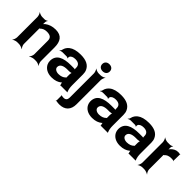

<svg xmlns="http://www.w3.org/2000/svg" viewBox="76 -1690 2855 2855"><g transform="rotate(45 1503.5 -262.5)"><path d="M311 -423C385 -423 416 -397 416 -337V-50C416 -26 398 11 383 24L386 26C402 14 442 0 466 0H507C531 0 568 14 581 26L583 24C571 11 557 -26 557 -50V-336C557 -460 511 -538 383 -538C312 -538 257 -517 217 -487C203 -477 188 -460 183 -450L187 -448C191 -459 193 -478 192 -493V-498C191 -511 199 -534 208 -542L204 -545C196 -537 173 -528 159 -528H107C83 -528 46 -542 33 -554L31 -552C43 -539 57 -502 57 -478V-50C57 -26 43 11 31 24L33 26C46 14 83 0 107 0H148C172 0 212 14 228 26L231 24C216 11 198 -26 198 -50V-359C198 -362 197 -378 195 -379L193 -375C195 -374 208 -383 210 -385C231 -407 265 -423 311 -423Z M1140 -128V-352C1140 -383 1135 -410 1124 -433C1093 -501 1026 -538 910 -538C824 -538 761 -519 722 -488C695 -467 671 -436 663 -397C661 -382 649 -365 640 -358L643 -355C651 -362 673 -370 688 -370H781C789 -370 802 -364 806 -359L810 -361C806 -366 807 -383 809 -390C820 -419 855 -434 900 -434C966 -434 998 -404 998 -353V-338C998 -331 1000 -318 1004 -314L1006 -317C1002 -321 988 -323 979 -323H919C759 -323 649 -279 649 -148C649 -125 654 -104 663 -85C690 -30 748 10 839 10C910 10 961 -11 996 -40C1000 -44 1007 -50 1008 -54L1004 -55C1003 -51 1005 -43 1006 -37C1008 -26 1010 -16 1014 -7C1015 -5 1015 1 1014 3L1016 5C1017 3 1021 0 1024 0H1156C1158 0 1161 2 1162 3L1164 1C1163 0 1160 -2 1160 -4C1160 -5 1162 -7 1162 -7L1160 -10C1146 -43 1140 -80 1140 -128ZM790 -159C790 -218 849 -240 925 -240H961C979 -240 1007 -246 1014 -253L1010 -256C1003 -249 998 -225 998 -211V-162C998 -159 998 -145 1000 -143L1002 -146C1000 -148 991 -141 989 -138C967 -115 928 -98 878 -98C829 -98 790 -122 790 -159Z M1180 98C1167 98 1154 96 1143 94C1139 94 1136 90 1134 88L1131 90C1133 92 1136 97 1136 100V194C1136 199 1132 206 1129 208L1132 211C1135 209 1142 206 1147 207C1165 211 1184 213 1205 213C1322 213 1386 146 1386 29V-478C1386 -502 1400 -539 1412 -552L1410 -554C1397 -542 1360 -528 1336 -528H1294C1270 -528 1233 -542 1220 -554L1218 -552C1230 -539 1244 -502 1244 -478V29C1244 74 1224 98 1180 98ZM1312 -592C1358 -592 1391 -619 1391 -665C1391 -710 1359 -738 1312 -738C1265 -738 1233 -710 1233 -665C1233 -619 1266 -592 1312 -592Z M1991 -128V-352C1991 -383 1986 -410 1975 -433C1944 -501 1877 -538 1761 -538C1675 -538 1612 -519 1573 -488C1546 -467 1522 -436 1514 -397C1512 -382 1500 -365 1491 -358L1494 -355C1502 -362 1524 -370 1539 -370H1632C1640 -370 1653 -364 1657 -359L1661 -361C1657 -366 1658 -383 1660 -390C1671 -419 1706 -434 1751 -434C1817 -434 1849 -404 1849 -353V-338C1849 -331 1851 -318 1855 -314L1857 -317C1853 -321 1839 -323 1830 -323H1770C1610 -323 1500 -279 1500 -148C1500 -125 1505 -104 1514 -85C1541 -30 1599 10 1690 10C1761 10 1812 -11 1847 -40C1851 -44 1858 -50 1859 -54L1855 -55C1854 -51 1856 -43 1857 -37C1859 -26 1861 -16 1865 -7C1866 -5 1866 1 1865 3L1867 5C1868 3 1872 0 1875 0H2007C2009 0 2012 2 2013 3L2015 1C2014 0 2011 -2 2011 -4C2011 -5 2013 -7 2013 -7L2011 -10C1997 -43 1991 -80 1991 -128ZM1641 -159C1641 -218 1700 -240 1776 -240H1812C1830 -240 1858 -246 1865 -253L1861 -256C1854 -249 1849 -225 1849 -211V-162C1849 -159 1849 -145 1851 -143L1853 -146C1851 -148 1842 -141 1840 -138C1818 -115 1779 -98 1729 -98C1680 -98 1641 -122 1641 -159Z M2576 -128V-352C2576 -383 2571 -410 2560 -433C2529 -501 2462 -538 2346 -538C2260 -538 2197 -519 2158 -488C2131 -467 2107 -436 2099 -397C2097 -382 2085 -365 2076 -358L2079 -355C2087 -362 2109 -370 2124 -370H2217C2225 -370 2238 -364 2242 -359L2246 -361C2242 -366 2243 -383 2245 -390C2256 -419 2291 -434 2336 -434C2402 -434 2434 -404 2434 -353V-338C2434 -331 2436 -318 2440 -314L2442 -317C2438 -321 2424 -323 2415 -323H2355C2195 -323 2085 -279 2085 -148C2085 -125 2090 -104 2099 -85C2126 -30 2184 10 2275 10C2346 10 2397 -11 2432 -40C2436 -44 2443 -50 2444 -54L2440 -55C2439 -51 2441 -43 2442 -37C2444 -26 2446 -16 2450 -7C2451 -5 2451 1 2450 3L2452 5C2453 3 2457 0 2460 0H2592C2594 0 2597 2 2598 3L2600 1C2599 0 2596 -2 2596 -4C2596 -5 2598 -7 2598 -7L2596 -10C2582 -43 2576 -80 2576 -128ZM2226 -159C2226 -218 2285 -240 2361 -240H2397C2415 -240 2443 -246 2450 -253L2446 -256C2439 -249 2434 -225 2434 -211V-162C2434 -159 2434 -145 2436 -143L2438 -146C2436 -148 2427 -141 2425 -138C2403 -115 2364 -98 2314 -98C2265 -98 2226 -122 2226 -159Z M3003 -391 3005 -393C3003 -395 2999 -399 2999 -403L3001 -527C3001 -529 3004 -532 3005 -533L3003 -536C3002 -535 2999 -533 2997 -533C2986 -536 2969 -538 2957 -538C2909 -538 2874 -515 2844 -485C2834 -474 2824 -458 2821 -449L2824 -448C2828 -457 2829 -475 2828 -488V-497C2827 -511 2835 -534 2844 -542L2842 -545C2832 -537 2809 -528 2794 -528H2742C2718 -528 2681 -542 2668 -554L2666 -552C2678 -539 2692 -502 2692 -478V-50C2692 -26 2678 11 2666 24L2668 26C2681 14 2718 0 2742 0H2783C2807 0 2847 14 2863 26L2865 24C2850 11 2833 -26 2833 -50V-334C2833 -337 2833 -350 2831 -351L2829 -348C2830 -347 2840 -354 2841 -356C2865 -385 2900 -400 2949 -400C2966 -400 2994 -400 3003 -391Z"/></g></svg>

Font: Asimov
Style: EdgeWide
Weight: 500
Designer: Google
Version: Version 2.000980: 2014